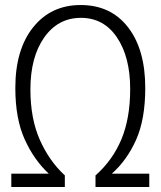

<svg xmlns="http://www.w3.org/2000/svg" viewBox="-20 -744 640 764"><path d="M238 0V-46Q176 -103 138.5 -187.5Q101 -272 101 -388Q101 -517 156 -595Q211 -673 302 -673Q393 -673 445.5 -595Q498 -517 498 -390Q498 -273 463 -189.5Q428 -106 360 -46V0H574V-53H425Q485 -106 521.5 -187.5Q558 -269 558 -394Q558 -547 489.5 -635.5Q421 -724 301 -724Q183 -724 112 -635.5Q41 -547 41 -394Q41 -272 78 -190Q115 -108 174 -53H25V0Z"/></svg>

Font: Noto Sans Mono UI Light
Style: Regular
Weight: 300
Designer: Monotype Design team
Foundry: Monotype Imaging Inc.
Version: 1.000